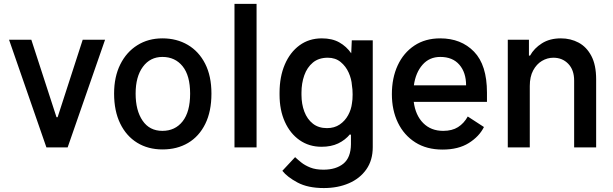

<svg xmlns="http://www.w3.org/2000/svg" viewBox="-20 -747 3107 973"><path d="M512.4 -545.5 322.8 0H215.2L25.9 -545.5H138.8L266.3 -153.1H272L399.1 -545.5Z M803.6 10.3Q730.5 10.3 675.2 -23.6Q620 -57.5 589.1 -121.1Q558.2 -184.7 558.2 -272.7Q558.2 -357.6 589.5 -420.5Q620.7 -483.3 676 -517.9Q731.2 -552.6 802.9 -552.6Q875.7 -552.6 931.8 -519.5Q987.9 -486.5 1019.7 -424Q1051.5 -361.5 1051.5 -272.7Q1051.5 -182.2 1020.2 -119Q989 -55.8 933.2 -22.7Q877.5 10.3 803.6 10.3ZM802.9 -83.8Q867.5 -83.8 905.5 -132.1Q943.5 -180.4 943.5 -272.7Q943.5 -364 905.4 -411.2Q867.2 -458.5 802.9 -458.5Q741.1 -458.5 704.2 -408.6Q667.3 -358.7 667.3 -272.7Q667.3 -187.1 702.6 -135.5Q737.9 -83.8 802.9 -83.8Z M1280.2 -727.3V0H1168.3V-727.3Z M1396.7 -267V-277Q1396.7 -358 1423.3 -420.1Q1449.9 -482.2 1498 -517.4Q1546.2 -552.6 1610.8 -552.6Q1663.4 -552.6 1699.6 -532.1Q1735.8 -511.7 1759.9 -476.9L1762.8 -542.6H1869V-1.1Q1869 65 1836.5 111.3Q1804 157.7 1747.9 181.8Q1691.8 206 1621.1 206Q1540.1 206 1487.7 177.9Q1435.4 149.9 1410.9 118.6L1475.5 49.4Q1487.9 61.1 1506.4 76Q1524.9 90.9 1552.2 101.9Q1579.5 112.9 1619.3 112.9Q1682.5 112.9 1720.2 82.4Q1757.8 51.8 1758.5 -16V-63.2L1753.6 -66.4Q1729 -36.9 1693.7 -20.1Q1658.4 -3.2 1609.4 -3.2Q1546.2 -3.2 1498.2 -36.8Q1450.3 -70.3 1423.5 -129.8Q1396.7 -189.3 1396.7 -267ZM1507.8 -277V-267Q1507.8 -219.5 1522.4 -181.1Q1536.9 -142.8 1565.7 -120.2Q1594.5 -97.7 1637.1 -97.7Q1674.7 -97.7 1701.7 -116.1Q1728.7 -134.6 1744.3 -163.4Q1759.9 -192.1 1763.5 -222.7Q1767 -240.4 1767 -267.8Q1767 -295.1 1763.5 -314.3Q1761.4 -346.6 1747 -378.9Q1732.6 -411.2 1706.1 -432.9Q1679.7 -454.5 1641.3 -454.5Q1595.2 -454.5 1565.7 -430Q1536.2 -405.5 1522 -365.2Q1507.8 -324.9 1507.8 -277Z M2222.7 11Q2142 11 2084.7 -25.4Q2027.3 -61.8 1996.6 -125.2Q1965.9 -188.6 1965.9 -269.9Q1965.9 -351.9 1995.4 -415.7Q2024.9 -479.4 2079.9 -516Q2134.9 -552.6 2210.9 -552.6Q2316.8 -552.6 2382.3 -485.1Q2447.8 -417.6 2447.8 -277.7V-230.8H2076.7Q2085.6 -162.6 2124.8 -123.2Q2164.1 -83.8 2225.9 -83.8Q2271 -83.8 2301.1 -102.8Q2331.3 -121.8 2350.5 -156.6L2432.5 -103.3Q2408.7 -55.4 2355.8 -22.2Q2302.9 11 2222.7 11ZM2211.3 -458.5Q2155.9 -458.5 2121.1 -418.7Q2086.3 -378.9 2077.4 -314.6H2342Q2342 -379.6 2307.9 -419Q2273.8 -458.5 2211.3 -458.5Z M2664.8 -311.1V0H2553.3V-545.5H2660.5V-465.2H2666.2Q2686.8 -502.5 2726.4 -527.5Q2766 -552.6 2822.4 -552.6Q2871.8 -552.6 2912.3 -530.9Q2952.8 -509.2 2976.9 -463.4Q3001.1 -417.6 3001.1 -344.5V0H2889.6V-338.8Q2889.6 -392.8 2859.7 -423.7Q2829.9 -454.5 2784.4 -454.5Q2753.6 -454.5 2726.2 -438.2Q2698.9 -421.9 2681.8 -389.9Q2664.8 -358 2664.8 -311.1Z"/></svg>

Font: Interface Medium
Style: Regular
Weight: 500
Designer: Rasmus Andersson
Foundry: rsms
Version: Version 1.8